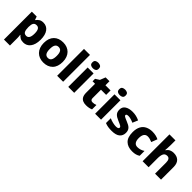

<svg xmlns="http://www.w3.org/2000/svg" viewBox="252 -2185 3842 3842"><g transform="rotate(45 2173.5 -263.5)"><path d="M392.1 -559.1C353.5 -559.1 322.3 -551.3 298.3 -535.2C274.4 -519 255.4 -500.5 241.2 -479H232.9L209 -548.8H71.8V240.2H241.2V27.8C241.2 -3.9 237.8 -31.7 233.9 -57.1H241.2C254.4 -40.5 272.5 -25.4 294.9 -11.2C316.9 2.9 347.7 9.8 387.2 9.8C505.9 9.8 594.2 -88.9 594.2 -275.9C594.2 -368.2 575.7 -438.5 539.1 -486.8C502.4 -535.2 453.1 -559.1 392.1 -559.1ZM333 -425.8C393.1 -425.8 421.9 -380.9 421.9 -277.8C421.9 -176.8 393.1 -126 335 -126C298.8 -126 274.4 -139.2 261.2 -165C248 -190.9 241.2 -228.5 241.2 -276.9V-292C242.7 -381.3 265.1 -425.8 333 -425.8Z M1221.2 -275.9C1221.2 -458 1109.4 -559.1 953.1 -559.1C869.1 -559.1 803.2 -534.7 754.9 -485.8C706.5 -436.5 682.1 -366.7 682.1 -275.9C682.1 -93.3 793.9 9.8 950.2 9.8C1034.2 9.8 1100.6 -15.1 1148.9 -64.5C1197.3 -113.8 1221.2 -184.1 1221.2 -275.9ZM853 -275.9C853 -377.4 882.3 -429.2 951.2 -429.2C1022 -429.2 1050.3 -377.4 1050.3 -275.9C1050.3 -173.8 1022 -120.1 952.1 -120.1C881.8 -120.1 853 -173.8 853 -275.9Z M1506.3 -759.8H1336.9V0H1506.3Z M1736.3 -767.1C1710.9 -767.1 1689.5 -761.7 1671.9 -751C1653.8 -740.2 1645 -719.7 1645 -689C1645 -659.2 1653.8 -638.7 1671.9 -627.4C1689.5 -616.2 1710.9 -610.8 1736.3 -610.8C1760.3 -610.8 1781.2 -616.2 1799.3 -627.4C1817.4 -638.7 1826.2 -659.2 1826.2 -689C1826.2 -719.7 1817.4 -740.2 1799.3 -751C1781.2 -761.7 1760.3 -767.1 1736.3 -767.1ZM1651.4 -548.8V0H1819.3V-548.8Z M2212.9 -124C2177.2 -124 2154.3 -143.1 2154.3 -182.1V-422.9H2300.3V-548.8H2154.3V-663.1H2045.9L2000 -546.9L1916 -493.2V-422.9H1986.3V-175.8C1986.3 -127.4 1993.7 -89.8 2008.8 -63C2038.6 -9.8 2092.8 9.8 2161.1 9.8C2225.1 9.8 2270.5 -2 2306.2 -18.1V-142.1C2275.4 -130.9 2246.6 -124 2212.9 -124Z M2496.1 -767.1C2470.7 -767.1 2449.2 -761.7 2431.6 -751C2413.6 -740.2 2404.8 -719.7 2404.8 -689C2404.8 -659.2 2413.6 -638.7 2431.6 -627.4C2449.2 -616.2 2470.7 -610.8 2496.1 -610.8C2520 -610.8 2541 -616.2 2559.1 -627.4C2577.1 -638.7 2585.9 -659.2 2585.9 -689C2585.9 -719.7 2577.1 -740.2 2559.1 -751C2541 -761.7 2520 -767.1 2496.1 -767.1ZM2411.1 -548.8V0H2579.1V-548.8Z M3118.7 -166C3118.7 -262.2 3066.9 -299.8 2971.7 -337.9C2877.4 -377.9 2858.9 -385.3 2858.9 -410.2C2858.9 -430.2 2878.4 -439.9 2917 -439.9C2958 -439.9 3011.2 -423.8 3065.9 -399.9L3113.8 -514.2C3047.4 -544.9 2987.3 -559.1 2917 -559.1C2850.1 -559.1 2796.9 -545.9 2756.3 -519.5C2715.8 -493.2 2695.8 -454.1 2695.8 -401.9C2695.8 -309.6 2741.7 -272 2838.9 -230C2939.5 -187.5 2957 -178.2 2957 -150.9C2957 -127 2935.5 -112.8 2884.8 -112.8C2860.8 -112.8 2831.5 -116.7 2796.9 -124.5C2762.2 -132.3 2728.5 -143.6 2696.8 -158.2V-22C2726.1 -9.8 2755.4 -1.5 2784.2 2.9C2813 7.3 2847.2 9.8 2885.7 9.8C2965.8 9.8 3024.9 -5.9 3062.5 -37.6C3100.1 -69.3 3118.7 -111.8 3118.7 -166Z M3465.8 9.8C3542 9.8 3591.3 -5.9 3636.7 -35.2V-172.9C3589.8 -142.1 3539.6 -125 3481 -125C3414.1 -125 3372.6 -169.9 3372.6 -272.9C3372.6 -374.5 3411.6 -424.8 3479.5 -424.8C3521 -424.8 3559.1 -413.1 3606 -393.1L3654.8 -520C3609.4 -543 3551.8 -559.1 3479.5 -559.1C3425.8 -559.1 3377.9 -549.3 3335.9 -529.3C3252 -489.3 3201.7 -405.3 3201.7 -272C3201.7 -173.8 3225.1 -102.5 3272 -57.6C3318.4 -12.7 3383.3 9.8 3465.8 9.8Z M3924.8 -759.8H3755.4V0H3924.8V-251C3924.8 -307.1 3932.1 -350.1 3947.3 -380.4C3962.4 -410.6 3989.7 -425.8 4029.8 -425.8C4081.5 -425.8 4107.4 -387.7 4107.4 -311V0H4276.4V-357.9C4276.4 -499.5 4195.3 -559.1 4080.6 -559.1C4014.2 -559.1 3960.4 -537.1 3925.8 -480H3916.5C3918.9 -503.9 3924.8 -560.5 3924.8 -627Z"/></g></svg>

Font: Noto Reveo Sans
Style: Regular
Weight: 800
Designer: Monotype Design Team
Foundry: Monotype Imaging Inc.
Version: Version 2.007